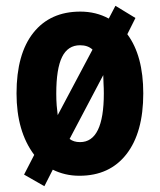

<svg xmlns="http://www.w3.org/2000/svg" viewBox="-20 -596 552 662"><path d="M474 -274Q474 -139 416 -64.5Q358 10 254 10Q228 10 205 4.5Q182 -1 162 -11L133 46L63 6L98 -62Q37 -143 37 -274Q37 -410 95 -483Q153 -556 257 -556Q311 -556 355 -532L378 -576L447 -534L419 -478Q474 -404 474 -274ZM174 -273Q174 -251 175.5 -232Q177 -213 179 -199L299 -425Q283 -440 256 -440Q214 -440 194 -399.5Q174 -359 174 -273ZM338 -274Q338 -292 337 -307.5Q336 -323 336 -337L220 -117Q234 -106 256 -106Q338 -106 338 -274Z"/></svg>

Font: Noto Sans Gurmukhi UI Condensed
Style: Bold
Weight: 700
Width: 3
Designer: Jelle Bosma - Monotype Design Team
Foundry: Monotype Imaging Inc.
Version: Version 2.004; ttfautohint (v1.8.4.7-5d5b)